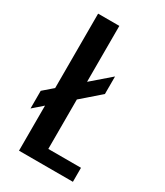

<svg xmlns="http://www.w3.org/2000/svg" viewBox="-172 -747 704 819"><g transform="rotate(30 180.0 -337.5)"><path d="M166.5 -69H327.5V0H62V-222L14.5 -180.5V-267.5L62 -308.5V-675H166.5V-399.5L258.5 -479V-392.5L166.5 -312.5Z"/></g></svg>

Font: Anybody Narrow Medium
Style: Regular
Weight: 500
Width: 3
Designer: Tyler Finck
Foundry: Etcetera Type Company
Version: Version 1.000; ttfautohint (v1.8)